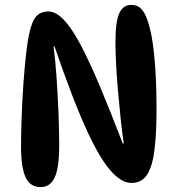

<svg xmlns="http://www.w3.org/2000/svg" viewBox="-20 -758 726 785"><path d="M178 -711Q209 -711 241.5 -676.5Q274 -642 310 -574Q346 -506 388.5 -405Q431 -304 482 -171H486Q479 -219 473 -276Q467 -333 462 -391Q457 -449 454.5 -499.5Q452 -550 452 -586Q452 -669 467.5 -703.5Q483 -738 516 -738Q539 -738 553 -726Q567 -714 577 -691Q600 -635 610 -537Q620 -439 620 -313Q620 -216 612 -148Q604 -80 582 -45Q560 -10 518 -10Q490 -10 461 -32.5Q432 -55 402.5 -99.5Q373 -144 341.5 -211Q310 -278 275.5 -367.5Q241 -457 203 -568H199Q206 -516 211 -445Q216 -374 219 -300Q222 -226 222 -164Q222 -71 203.5 -32Q185 7 146 7Q103 7 84.5 -33.5Q66 -74 66 -159Q66 -212 68.5 -280Q71 -348 76 -420Q81 -492 89 -557Q99 -638 117 -674.5Q135 -711 178 -711Z"/></svg>

Font: DynaPuff
Style: Regular
Weight: 400
Designer: Toshi Omagari, Jennifer Daniel
Foundry: Google Fonts
Version: Version 2.000